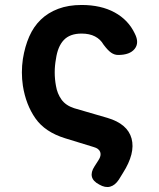

<svg xmlns="http://www.w3.org/2000/svg" viewBox="-20 -580 640 772"><path d="M458 142Q443 165 423 170.5Q403 176 379 162Q354 149 349.5 130.5Q345 112 360 89L376 64Q388 46 383 31.5Q378 17 356 11L242 -24Q161 -49 122.5 -104Q84 -159 72 -235Q68 -262 68 -289Q68 -316 72 -343Q80 -393 97.5 -433Q115 -473 144 -501Q173 -529 214 -544.5Q255 -560 308 -560Q386 -560 441 -530Q496 -500 522 -445Q541 -408 521.5 -383.5Q502 -359 455 -359Q440 -359 426.5 -368.5Q413 -378 396 -401Q384 -422 362 -433.5Q340 -445 308 -445Q261 -445 236.5 -419Q212 -393 205 -343Q200 -316 200 -289Q200 -262 205 -235Q210 -204 227 -180Q244 -156 278 -145L412 -106Q493 -82 509 -23Q525 36 474 116Z"/></svg>

Font: Maple Mono
Style: Bold
Weight: 700
Monospace: yes
Designer: subframe7536
Version: Version 7.200